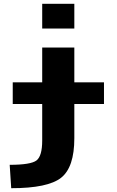

<svg xmlns="http://www.w3.org/2000/svg" viewBox="-20 -770 613 1010"><path d="M47 -223V-337H202V-520H371V-337H527V-223H371V-43Q371 110 301.5 165Q232 220 39 220L31 97Q142 97 172 74Q202 51 202 -31V-223ZM202 -620V-750H371V-620Z"/></svg>

Font: Mplus 1p ExtraBold
Style: Regular
Weight: 800
Version: Version 1.061